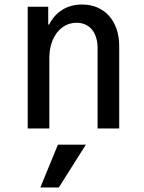

<svg xmlns="http://www.w3.org/2000/svg" viewBox="-20 -570 640 852"><path d="M103 0H199V-313C199 -404 249 -469 320 -469C377 -469 413 -426 413 -357V0H509V-365C509 -477 444 -550 344 -550C278 -550 227 -518 198 -461H194V-540H103ZM361 72H237L159 262H241Z"/></svg>

Font: CommitMono
Style: 500Regular
Weight: 500
Monospace: yes
Designer: Eigil Nikolajsen
Foundry: Eigil Nikolajsen
Version: Version 1.143